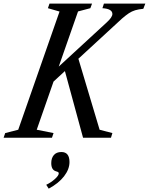

<svg xmlns="http://www.w3.org/2000/svg" viewBox="-74 -782 844 1090"><path d="M134.5 -45.5 230 -26.5 221 0H-53.5L-44.5 -26.5L29.5 -45.5L264 -716.5L198 -735.5L207 -761.5H448.5L439 -735.5L369 -717L259.5 -404L531.5 -654.5Q564 -684 564 -702.5Q564 -732 507.5 -735.5L516 -761.5H751L739.5 -732Q712.5 -729.5 693.5 -723.8Q674.5 -718 657.5 -706.8Q640.5 -695.5 618.5 -676.5L371 -448.5L491.5 -45.5L564 -26.5L556 0H397.5L294.5 -378.5L230 -319ZM202.5 289 188.5 267Q216 254 237.8 234.2Q259.5 214.5 259.5 202.5Q259.5 197.5 256.2 195.2Q253 193 242.5 190Q217 182 217 144Q217 115.5 231.8 98.2Q246.5 81 274.5 81Q320.5 81 320.5 138Q320.5 179 289.5 219Q258.5 259 202.5 289Z"/></svg>

Font: Libre Caslon Condensed Medium Italic
Style: Regular
Weight: 500
Italic angle: -22.583°
Designer: Pablo Impallari, Rodrigo Fuenzalida, Katja Schimmel, Ertekin Erdin
Foundry: Pablo Impallari, Rodrigo Fuenzalida
Version: Version 2.000; ttfautohint (v1.8.4.7-5d5b);gftools[0.9.33]